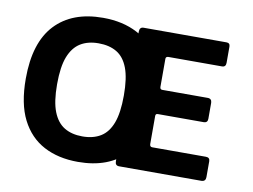

<svg xmlns="http://www.w3.org/2000/svg" viewBox="-75 -789 1197 910"><g transform="rotate(10 523.0 -333.5)"><path d="M351.3 13.3Q256.3 13.3 186.7 -23.7Q117 -60.7 78.5 -136.5Q40 -212.3 40 -333Q40 -506.3 121.5 -593.2Q203 -680 351.3 -680Q447 -680 517 -643Q587 -606 625.2 -530.5Q663.3 -455 663.3 -333.7Q663.3 -160.3 581.7 -73.5Q500 13.3 351.3 13.3ZM351.3 -109.3Q403.3 -109.3 439 -131.2Q474.7 -153 493.2 -201.8Q511.7 -250.7 511.7 -334.3Q511.7 -418 493.2 -466.3Q474.7 -514.7 439 -536Q403.3 -557.3 351.3 -557.3Q300 -557.3 264.3 -535.3Q228.7 -513.3 209.7 -465Q190.7 -416.7 190.7 -332.3Q190.7 -248.7 209.7 -200.5Q228.7 -152.3 264.3 -130.8Q300 -109.3 351.3 -109.3ZM528.7 -20.3V-644Q528.7 -667 548 -667H947Q964.3 -667 964.3 -649.3V-571.3Q964.3 -551 945.7 -551H687Q675.3 -550.3 675.3 -539.7V-404.3Q675.7 -392.3 686.3 -392.3H905Q924.7 -392.3 925.3 -372V-295Q925.3 -276.3 907 -275.7H685.3Q674.7 -275.7 674.7 -264.7V-130.3Q674.7 -116 686.7 -116H945Q964.3 -116 964.3 -97.7V-21.3Q964.3 -0.7 944.3 0H548Q528.7 0 528.7 -20.3Z"/></g></svg>

Font: Vivano Light
Style: Regular
Weight: 300
Designer: Joe Prince, Josias Burgherr
Version: Version 2.064;September 19, 2022;FontCreator 14.0.0.2877 64-